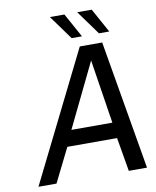

<svg xmlns="http://www.w3.org/2000/svg" viewBox="-99 -1004 879 1080"><g transform="rotate(-10 341.0 -464.5)"><path d="M398 -737H526L652 0H548L515 -193H231L135 0H32ZM504 -283 447 -648 270 -283ZM261 -929H344L420 -791H361ZM417 -929H500L576 -791H517Z"/></g></svg>

Font: Exo Medium
Style: Italic
Weight: 500
Italic angle: -9°
Designer: Natanael Gama
Foundry: Natanael Gama
Version: Version 1.500; ttfautohint (v1.6)